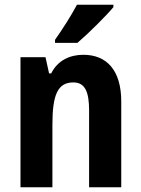

<svg xmlns="http://www.w3.org/2000/svg" viewBox="-20 -786 593 806"><path d="M456 -756V-766H303C279 -721 245 -667 211 -619V-606H305C353 -647 426 -720 456 -756ZM330 -556C275 -556 223 -534 195 -478H186L171 -546H66V0H200V-262C200 -388 222 -440 288 -440C337 -440 354 -400 354 -323V0H489V-360C489 -491 428 -556 330 -556Z"/></svg>

Font: Noto Sans Sinhala Condensed
Style: Bold
Weight: 700
Width: 3
Designer: Jelle Bosma - Monotype Design Team
Foundry: Monotype Imaging Inc.
Version: Version 2.006